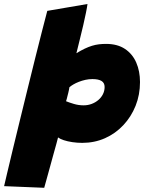

<svg xmlns="http://www.w3.org/2000/svg" viewBox="-89 -718 709 936"><path d="M126.5 197.5 -69 189.5Q-65 172 -54.2 126.2Q-43.5 80.5 -27.8 15.5Q-12 -49.5 6.5 -125.5Q25 -201.5 44.5 -280.5Q64 -359.5 82.2 -433Q100.5 -506.5 116 -566.8Q131.5 -627 141.5 -665L337.5 -698.5Q335.5 -682.5 330 -655.5Q324.5 -628.5 316.8 -595Q309 -561.5 300.2 -526.2Q291.5 -491 283.5 -458.5Q305.5 -472 324 -480.8Q342.5 -489.5 359.5 -494.8Q376.5 -500 393.2 -502Q410 -504 428 -504Q483.5 -504 520.2 -479.5Q557 -455 575.2 -413Q593.5 -371 593.5 -318Q593.5 -256 572 -202.2Q550.5 -148.5 512.2 -107.8Q474 -67 422.8 -44.2Q371.5 -21.5 312 -21.5Q287.5 -21.5 264 -25Q240.5 -28.5 222.2 -34.5Q204 -40.5 194 -48Q191.5 -38 185.8 -16.8Q180 4.5 172.2 32Q164.5 59.5 156.5 89.2Q148.5 119 140.5 147.2Q132.5 175.5 126.5 197.5ZM318.5 -204.5Q339.5 -204.5 358 -211.5Q376.5 -218.5 390.8 -230.8Q405 -243 413 -259.2Q421 -275.5 421 -294Q421 -314 406 -323.2Q391 -332.5 361.5 -332.5Q344.5 -332.5 327.5 -328.8Q310.5 -325 295.2 -319Q280 -313 268.2 -306Q256.5 -299 249.5 -293Q248.5 -286.5 247 -279.2Q245.5 -272 243.8 -265Q242 -258 240.2 -251Q238.5 -244 236.8 -237.2Q235 -230.5 233 -224.5Q247.5 -218.5 270.8 -211.5Q294 -204.5 318.5 -204.5Z"/></svg>

Font: Grandstander Thin Black
Style: Italic
Weight: 900
Italic angle: -15°
Version: Version 1.200